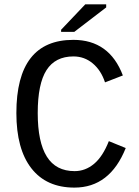

<svg xmlns="http://www.w3.org/2000/svg" viewBox="-20 -852 640 882"><path d="M153.3 -332.5Q153.3 -199.2 195.1 -132.6Q236.8 -65.9 322.8 -65.9Q372.1 -65.9 412.1 -99.4Q452.1 -132.8 480 -203.6L557.6 -171.9Q484.9 9.8 321.8 9.8Q193.4 9.8 124.3 -78.6Q55.2 -167 55.2 -332.5Q55.2 -668.9 316.9 -668.9Q482.4 -668.9 544.4 -505.4L462.4 -473.6Q444.3 -528.8 406 -560.8Q367.7 -592.8 317.4 -592.8Q233.9 -592.8 193.6 -529.8Q153.3 -466.8 153.3 -332.5ZM260.7 -705.6V-715.3L371.6 -832H467.8V-817.9L321.3 -705.6Z"/></svg>

Font: Courier New
Style: Regular
Weight: 400
Designer: Steve Matteson
Foundry: Ascender Corporation
Version: Version 2.00.3